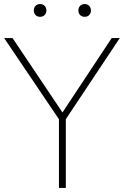

<svg xmlns="http://www.w3.org/2000/svg" viewBox="-30 -928 611 948"><path d="M261 0V-353.5L270 -326L-9.5 -740H32L287 -360H270L521.5 -740H561.5L286 -326L295 -353.5V0ZM388 -845Q374.5 -845 365.8 -853.5Q357 -862 357 -876Q357 -890.5 365.8 -899.2Q374.5 -908 388 -908Q401.5 -908 410.2 -899.2Q419 -890.5 419 -876Q419 -862 410.2 -853.5Q401.5 -845 388 -845ZM168 -845Q154.5 -845 145.8 -853.5Q137 -862 137 -876Q137 -890.5 145.8 -899.2Q154.5 -908 168 -908Q181.5 -908 190.2 -899.2Q199 -890.5 199 -876Q199 -862 190.2 -853.5Q181.5 -845 168 -845Z"/></svg>

Font: Encode Sans Condensed Thin Thin
Style: Regular
Weight: 250
Version: Version 3.002